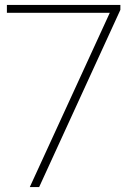

<svg xmlns="http://www.w3.org/2000/svg" viewBox="-20 -760 540 780"><path d="M101 0 432 -721 440 -708H8V-740H469V-720L139 0Z"/></svg>

Font: Encode Sans SC Expanded Thin
Style: Regular
Weight: 250
Width: 7
Designer: Multiple Designers
Foundry: Impallari Type
Version: Version 3.002